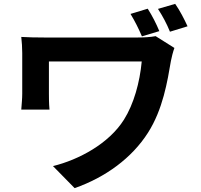

<svg xmlns="http://www.w3.org/2000/svg" viewBox="-20 -887 1040 993"><path d="M785 -700C758 -695 724 -693 690 -693H212C166 -693 121 -694 90 -696C93 -670 95 -640 95 -613V-402C95 -375 92 -350 90 -320H236C233 -351 233 -387 233 -402V-569H713C703 -461 672 -349 621 -268C543 -144 388 -61 254 -28L366 86C526 30 662 -70 745 -200C823 -322 846 -467 864 -572C866 -585 876 -624 882 -639ZM797 -841C821 -804 842 -765 859 -723L950 -751C933 -788 910 -833 886 -867ZM655 -815C678 -777 697 -739 714 -699L804 -726C789 -763 767 -806 744 -842Z"/></svg>

Font: Genne Gothic Bold
Style: Regular
Weight: 700
Designer: Ryoko NISHIZUKA (kana & ideographs); Paul D. Hunt (Latin, Greek & Cyrillic); Wenlong ZHANG (bopomofo); Sandoll Communica
Foundry: Adobe Systems Incorporated
Version: Version 1.004;PS 1.004;hotconv 16.6.51;makeotf.lib2.5.65220